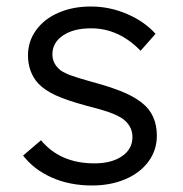

<svg xmlns="http://www.w3.org/2000/svg" viewBox="-20 -559 562 590"><path d="M51 -81 106 -128Q165 -57 270 -57Q323 -57 355 -79Q387 -101 387 -138Q387 -172 357 -194Q341 -205 315.5 -214Q290 -223 246 -234Q187 -250 152.5 -265.5Q118 -281 97 -303Q66 -338 66 -389Q66 -432 91 -466.5Q116 -501 160 -520Q204 -539 259 -539Q317 -539 370.5 -516Q424 -493 458 -455L412 -403Q345 -472 260 -472Q206 -472 173.5 -450Q141 -428 141 -392Q141 -363 166 -343Q179 -334 198.5 -327Q218 -320 257 -309L289 -300Q333 -287 363 -274Q393 -261 415 -244Q462 -208 462 -142Q462 -98 436.5 -63Q411 -28 365.5 -8.5Q320 11 263 11Q194 11 139 -13.5Q84 -38 51 -81Z"/></svg>

Font: Lexend HM
Style: Regular
Weight: 400
Designer: Bonnie Shaver-Troup, Thomas Jockin, Octavio Pardo
Foundry: Lexend
Version: Version 1.091